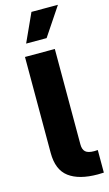

<svg xmlns="http://www.w3.org/2000/svg" viewBox="-140 -978 580 1026"><g transform="rotate(-15 150.0 -465.5)"><path d="M280.3 -125 299.8 -126V-1Q288.1 0 266.6 0Q163.1 0 107.9 -41.3Q52.7 -82.5 52.7 -175.8V-707H217.8V-178.7Q217.8 -150.9 231.9 -137.9Q246.1 -125 280.3 -125ZM148.4 -930.7H294.9L190.4 -774.4H77.1Z"/></g></svg>

Font: Pretendard GOV ExtraBold
Style: Regular
Weight: 800
Designer: Base glyphs from Inter by Rasmus Andersson; Hangeul glyphs from Noto Sans CJK(Source Han Sans) by Jang Soo-young and Kan
Foundry: Kil Hyung-jin
Version: Version 1.309